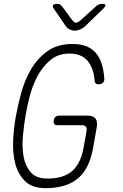

<svg xmlns="http://www.w3.org/2000/svg" viewBox="-20 -970 640 1000"><path d="M431 -288Q433 -303 427 -310.5Q421 -318 406 -318H281Q268 -318 263 -324Q258 -330 260 -343Q262 -356 269.5 -362Q277 -368 290 -368H435Q465 -368 477 -353Q489 -338 484 -308L465 -200Q456 -149 437.5 -109.5Q419 -70 389 -43.5Q359 -17 316.5 -3.5Q274 10 218 10Q147 10 110 -27Q73 -64 59 -120Q45 -176 48.5 -241Q52 -306 62 -361Q72 -418 90 -484.5Q108 -551 141 -608Q174 -665 226.5 -703Q279 -741 357 -741Q401 -741 431 -728.5Q461 -716 480.5 -692.5Q500 -669 510 -636.5Q520 -604 523 -564Q525 -548 517 -539.5Q509 -531 493 -531Q483 -531 479 -535Q475 -539 473 -547Q469 -613 437 -652Q405 -691 342 -691Q282 -691 241 -656Q200 -621 174 -571Q148 -521 134 -465.5Q120 -410 113 -368Q105 -321 99.5 -263.5Q94 -206 102.5 -156.5Q111 -107 139.5 -73.5Q168 -40 227 -40Q312 -40 356.5 -80Q401 -120 415 -200ZM278 -950Q286 -950 292 -946.5Q298 -943 303 -937L358 -863Q367 -852 376.5 -852Q386 -852 398 -863L481 -938Q488 -944 495.5 -947Q503 -950 511 -950Q528 -950 529.5 -944Q531 -938 518 -925L423 -833Q411 -822 395.5 -816Q380 -810 369 -810Q358 -810 344.5 -816Q331 -822 323 -833L261 -924Q252 -937 256.5 -943.5Q261 -950 278 -950Z"/></svg>

Font: Maple Mono Thin
Style: Italic
Weight: 250
Italic angle: -10°
Monospace: yes
Designer: subframe7536
Version: Version 7.000